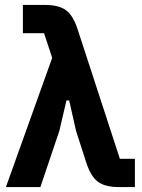

<svg xmlns="http://www.w3.org/2000/svg" viewBox="-20 -760 578 780"><path d="M4 0 192 -525 159 -625H73V-740H162Q219 -740 248 -718.5Q277 -697 295 -642L467 -115H528V0H464Q407 0 378 -21.5Q349 -43 331 -98L289 -228L261 -352H250L221 -228L144 0Z"/></svg>

Font: Anuphan
Style: Bold
Weight: 700
Designer: Mike Abbink, Paul van der Laan, Pieter van Rosmalen, Mint Tantisuwanna
Foundry: Bold Monday; Cadson Demak
Version: Version 3.002;hotconv 1.0.109;makeotfexe 2.5.65596